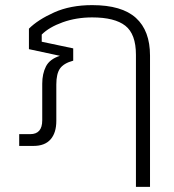

<svg xmlns="http://www.w3.org/2000/svg" viewBox="-20 -570 681 750"><path d="M511 160V-356Q511 -437 469.5 -469.5Q428 -502 340 -502Q278 -502 225 -483Q172 -464 143 -435V-407L266 -381V-333Q229 -323 214.5 -302.5Q200 -282 200 -240V-98Q200 -51 177.5 -25.5Q155 0 111 0H55V-46H98Q145 -46 145 -100V-243Q145 -282 159.5 -310.5Q174 -339 214 -352L93 -378V-458Q128 -493 191.5 -521.5Q255 -550 340 -550Q456 -550 511 -500Q566 -450 566 -353V160Z"/></svg>

Font: Kanit ExtraLight
Style: Regular
Weight: 275
Designer: Katatrad Team
Foundry: CadsonDemak
Version: Version 2.000; ttfautohint (v1.8.3)